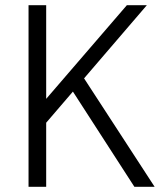

<svg xmlns="http://www.w3.org/2000/svg" viewBox="-20 -720 637 740"><path d="M90 0H158V-247L261 -367L498 0H576L304 -418L546 -700H469L158 -339V-700H90Z"/></svg>

Font: Uncut Sans Book
Style: Regular
Weight: 350
Designer: Kasper Nordkvist
Foundry: UNCUT.wtf
Version: Version 1.304;Glyphs 3.2 (3246)